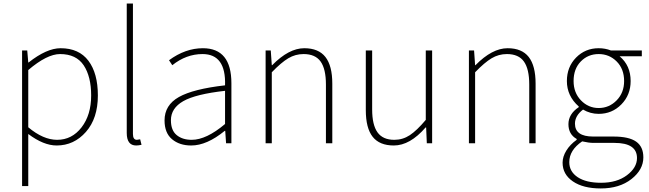

<svg xmlns="http://www.w3.org/2000/svg" viewBox="-20 -814 3687 1091"><path d="M140.6 -416V-90.8Q225.6 -19.5 304.7 -19.5Q388.7 -19.5 443.4 -90.3Q498 -161.1 498 -271.5Q498 -378.9 455.6 -442.9Q413.1 -506.8 321.3 -506.8Q247.1 -506.8 140.6 -416ZM105.5 243.2V-527.3H134.8L140.6 -459H142.6Q245.1 -540 324.2 -540Q428.7 -540 482.4 -468.8Q536.1 -397.5 536.1 -271.5Q536.1 -141.6 468.3 -64.5Q400.4 12.7 301.8 12.7Q227.5 12.7 140.6 -52.7V243.2Z M753.9 12.7Q700.2 12.7 700.2 -58.6V-793.9H735.4V-52.7Q735.4 -19.5 757.8 -19.5Q760.7 -19.5 776.4 -22.5L784.2 8.8Q766.6 12.7 753.9 12.7Z M1066.4 12.7Q1000 12.7 957.5 -22.9Q915 -58.6 915 -129.9Q915 -216.8 996.6 -262.7Q1078.1 -308.6 1258.8 -329.1Q1264.6 -506.8 1130.9 -506.8Q1038.1 -506.8 959 -443.4L940.4 -471.7Q1033.2 -540 1132.8 -540Q1294.9 -540 1294.9 -340.8V0H1264.6L1259.8 -70.3H1256.8Q1155.3 12.7 1066.4 12.7ZM1069.3 -19.5Q1152.3 -19.5 1258.8 -109.4V-297.9Q1091.8 -279.3 1021.5 -239.3Q951.2 -199.2 951.2 -130.9Q951.2 -73.2 983.9 -46.4Q1016.6 -19.5 1069.3 -19.5Z M1489.3 0V-527.3H1518.6L1524.4 -443.4H1526.4Q1621.1 -540 1709 -540Q1790 -540 1829.1 -490.2Q1868.2 -440.4 1868.2 -338.9V0H1832V-334Q1832 -421.9 1801.8 -464.4Q1771.5 -506.8 1705.1 -506.8Q1658.2 -506.8 1618.2 -482.9Q1578.1 -459 1524.4 -403.3V0Z M2217.8 12.7Q2136.7 12.7 2097.7 -36.6Q2058.6 -85.9 2058.6 -188.5V-527.3H2094.7V-192.4Q2094.7 -104.5 2125 -62Q2155.3 -19.5 2220.7 -19.5Q2268.6 -19.5 2308.6 -45.9Q2348.6 -72.3 2399.4 -132.8V-527.3H2435.5V0H2405.3L2401.4 -89.8H2398.4Q2309.6 12.7 2217.8 12.7Z M2644.5 0V-527.3H2673.8L2679.7 -443.4H2681.6Q2776.4 -540 2864.3 -540Q2945.3 -540 2984.4 -490.2Q3023.4 -440.4 3023.4 -338.9V0H2987.3V-334Q2987.3 -421.9 2957 -464.4Q2926.8 -506.8 2860.4 -506.8Q2813.5 -506.8 2773.4 -482.9Q2733.4 -459 2679.7 -403.3V0Z M3393.6 256.8Q3293.9 256.8 3235.4 216.8Q3176.8 176.8 3176.8 110.4Q3176.8 76.2 3198.2 41.5Q3219.7 6.8 3256.8 -19.5V-24.4Q3210 -50.8 3210 -108.4Q3210 -166 3268.6 -205.1V-209Q3201.2 -268.6 3201.2 -353.5Q3201.2 -433.6 3253.4 -486.8Q3305.7 -540 3381.8 -540Q3418.9 -540 3451.2 -527.3H3627V-494.1H3501Q3563.5 -441.4 3563.5 -353.5Q3563.5 -274.4 3510.7 -220.7Q3458 -167 3381.8 -167Q3334 -167 3293 -191.4Q3247.1 -156.2 3247.1 -111.3Q3247.1 -38.1 3350.6 -38.1H3466.8Q3553.7 -38.1 3594.7 -9.3Q3635.7 19.5 3635.7 80.1Q3635.7 150.4 3567.9 203.6Q3500 256.8 3393.6 256.8ZM3381.8 -200.2Q3441.4 -200.2 3483.9 -243.7Q3526.4 -287.1 3526.4 -353.5Q3526.4 -421.9 3484.4 -464.4Q3442.4 -506.8 3381.8 -506.8Q3321.3 -506.8 3280.3 -464.8Q3239.3 -422.9 3239.3 -353.5Q3239.3 -287.1 3281.2 -243.7Q3323.2 -200.2 3381.8 -200.2ZM3395.5 224.6Q3485.4 224.6 3542.5 181.6Q3599.6 138.7 3599.6 84Q3599.6 -2 3471.7 -2H3352.5Q3326.2 -2 3288.1 -10.7Q3214.8 39.1 3214.8 107.4Q3214.8 161.1 3262.7 192.9Q3310.5 224.6 3395.5 224.6Z"/></svg>

Font: Gen Shin Gothic ExtraLight
Style: Regular
Weight: 100
Designer: [Source Han Sans]
Ryoko NISHIZUKA  (kana & ideographs); Paul D. Hunt (Latin, Greek & Cyrillic); Wenlong ZHANG  (bopomofo
Version: Version 1.002.20150607